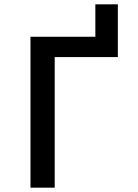

<svg xmlns="http://www.w3.org/2000/svg" viewBox="-20 -868 640 888"><path d="M121 0H233V-604H525V-848H421V-698H121Z"/></svg>

Font: IBM Plex Mono Medm
Style: Regular
Weight: 500
Monospace: yes
Designer: Mike Abbink, Paul van der Laan, Pieter van Rosmalen
Foundry: Bold Monday
Version: Version 2.004